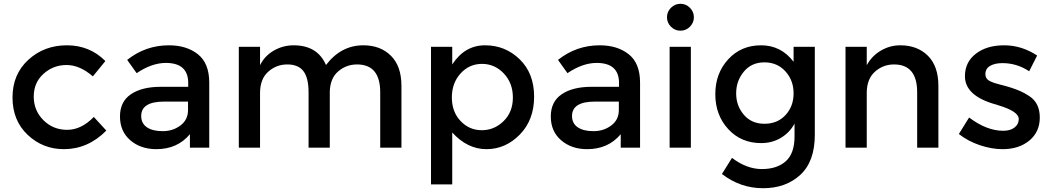

<svg xmlns="http://www.w3.org/2000/svg" viewBox="-20 -779 5552 1013"><path d="M317 8Q206 8 126 -67.5Q46 -143 46 -265Q46 -387 129.5 -463.5Q213 -540 333 -540Q453 -540 536 -457L470 -376Q401 -436 331 -436Q261 -436 209.5 -389.5Q158 -343 158 -269.5Q158 -196 209 -145Q260 -94 334.5 -94Q409 -94 475 -162L541 -90Q444 8 317 8Z M1084 0H982V-71Q916 8 805 8Q722 8 667.5 -39Q613 -86 613 -164.5Q613 -243 671 -282Q729 -321 828 -321H973V-341Q973 -447 855 -447Q781 -447 701 -393L651 -463Q748 -540 871 -540Q965 -540 1024.5 -492.5Q1084 -445 1084 -343ZM972 -198V-243H846Q725 -243 725 -167Q725 -128 755 -107.5Q785 -87 838.5 -87Q892 -87 932 -117Q972 -147 972 -198Z M1352 -288V0H1240V-532H1352V-435Q1376 -484 1424.5 -512Q1473 -540 1529 -540Q1655 -540 1700 -436Q1779 -540 1897 -540Q1987 -540 2042.5 -485Q2098 -430 2098 -326V0H1986V-292Q1986 -439 1864 -439Q1807 -439 1764.5 -402.5Q1722 -366 1720 -296V0H1608V-292Q1608 -368 1581 -403.5Q1554 -439 1496 -439Q1438 -439 1395 -400.5Q1352 -362 1352 -288Z M2366 -80V194H2254V-532H2366V-439Q2432 -540 2539 -540Q2646 -540 2722 -466Q2798 -392 2798 -269Q2798 -146 2722.5 -69Q2647 8 2546.5 8Q2446 8 2366 -80ZM2364 -265Q2364 -189 2410 -140.5Q2456 -92 2522 -92Q2588 -92 2637 -140Q2686 -188 2686 -264.5Q2686 -341 2638 -391.5Q2590 -442 2523 -442Q2456 -442 2410 -391.5Q2364 -341 2364 -265Z M3357 0H3255V-71Q3189 8 3078 8Q2995 8 2940.5 -39Q2886 -86 2886 -164.5Q2886 -243 2944 -282Q3002 -321 3101 -321H3246V-341Q3246 -447 3128 -447Q3054 -447 2974 -393L2924 -463Q3021 -540 3144 -540Q3238 -540 3297.5 -492.5Q3357 -445 3357 -343ZM3245 -198V-243H3119Q2998 -243 2998 -167Q2998 -128 3028 -107.5Q3058 -87 3111.5 -87Q3165 -87 3205 -117Q3245 -147 3245 -198Z M3625 0H3513V-532H3625ZM3520 -638Q3499 -659 3499 -688Q3499 -717 3520 -738Q3541 -759 3570 -759Q3599 -759 3620 -738Q3641 -717 3641 -688Q3641 -659 3620 -638Q3599 -617 3570 -617Q3541 -617 3520 -638Z M4279 -532V-68Q4279 73 4202.5 143.5Q4126 214 4006 214Q3886 214 3789 139L3842 54Q3920 113 3999.5 113Q4079 113 4125.5 72Q4172 31 4172 -59V-127Q4147 -80 4100.5 -52Q4054 -24 3996 -24Q3890 -24 3822 -98Q3754 -172 3754 -282Q3754 -392 3822 -466Q3890 -540 3995.5 -540Q4101 -540 4167 -453V-532ZM3864 -286.5Q3864 -221 3904.5 -173.5Q3945 -126 4013.5 -126Q4082 -126 4124.5 -172Q4167 -218 4167 -286.5Q4167 -355 4124 -402.5Q4081 -450 4013 -450Q3945 -450 3904.5 -401Q3864 -352 3864 -286.5Z M4553 -288V0H4441V-532H4553V-435Q4580 -484 4627.5 -512Q4675 -540 4730 -540Q4820 -540 4875.5 -485Q4931 -430 4931 -326V0H4819V-292Q4819 -439 4697 -439Q4639 -439 4596 -400.5Q4553 -362 4553 -288Z M5270 8Q5212 8 5149.5 -13Q5087 -34 5039 -72L5093 -159Q5186 -89 5273 -89Q5311 -89 5333 -106.5Q5355 -124 5355 -151Q5355 -191 5249 -223Q5241 -226 5237 -227Q5071 -272 5071 -377Q5071 -451 5128.5 -495.5Q5186 -540 5278 -540Q5370 -540 5452 -486L5410 -403Q5345 -446 5269 -446Q5229 -446 5204 -431.5Q5179 -417 5179 -388Q5179 -362 5205 -350Q5223 -341 5255.5 -333Q5288 -325 5313 -317Q5338 -309 5361.5 -299Q5385 -289 5412 -271Q5466 -235 5466 -159Q5466 -83 5411 -37.5Q5356 8 5270 8Z"/></svg>

Font: Montreal
Style: Regular
Weight: 400
Designer: Julieta Ulanovsky, usr_local_share
Foundry: Julieta Ulanovsky, usr_local_share
Version: Version 2.001